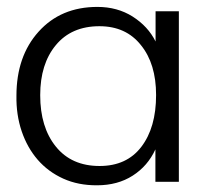

<svg xmlns="http://www.w3.org/2000/svg" viewBox="-20 -534 657 564"><path d="M272.5 -46.4Q352.1 -46.4 395 -102.5Q438.5 -159.2 438.5 -254.9Q438.5 -346.7 394 -401.4Q350.1 -457 272 -457Q189.9 -457 144 -401.4Q98.1 -346.2 98.1 -254.4Q98.1 -160.2 144 -103.5Q189.9 -46.4 272.5 -46.4ZM265.1 10.3Q210 10.7 165.8 -9.3Q121.6 -29.3 90.8 -64.7Q60.1 -100.1 43.7 -148.4Q27.3 -196.8 28.3 -252.9Q28.3 -368.7 93.3 -440.9Q158.7 -513.7 266.1 -513.7Q324.7 -513.7 369.6 -485.4Q415 -456.5 437 -412.1V-501H505.4V0H436.5V-95.2Q414.1 -46.4 369.9 -18.1Q325.7 10.3 265.1 10.3Z"/></svg>

Font: Ride Light
Style: Regular
Weight: 300
Version: Version 3.000